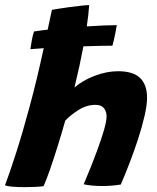

<svg xmlns="http://www.w3.org/2000/svg" viewBox="-51 -742 632 771"><path d="M124 5.5Q111.5 7.5 90.8 8.5Q70 9.5 48 9.5Q21.5 9.5 -0.2 7.8Q-22 6 -31 2Q-13.5 -43.5 13.5 -127.5Q40.5 -211.5 67 -310.5Q83 -369 97.5 -429.8Q112 -490.5 124.5 -548.5Q94.5 -546.5 71 -544.5Q73.5 -563 76.8 -580.8Q80 -598.5 85.5 -615.5Q105.5 -619 140.5 -623Q145 -644 149.2 -664Q153.5 -684 157.5 -702.5Q161.5 -703.5 180.8 -706.5Q200 -709.5 225.2 -713Q250.5 -716.5 273.5 -719Q296.5 -721.5 307 -721.5Q305 -685.5 297.5 -636Q334.5 -638.5 366.5 -639.8Q398.5 -641 418 -641Q416.5 -632 412 -608.2Q407.5 -584.5 400.5 -558.5Q359.5 -558.5 284 -556Q269.5 -478.5 248 -390.5Q279.5 -418.5 328.2 -437.2Q377 -456 423 -456Q483.5 -456 511.5 -429Q539.5 -402 539.5 -349.5Q539.5 -319.5 529.2 -275.2Q519 -231 502.8 -181.5Q486.5 -132 468.2 -84.8Q450 -37.5 434 -1Q398 5 359 5Q317.5 5 285 -2Q296 -27.5 311.5 -66Q327 -104.5 342 -145.5Q357 -186.5 367 -221.2Q377 -256 377 -274.5Q377 -295 366 -308Q355 -321 332.5 -321Q296.5 -321 263 -299.5Q229.5 -278 211 -257.5Q196.5 -206 180.5 -154.8Q164.5 -103.5 149.8 -61.2Q135 -19 124 5.5Z"/></svg>

Font: Grandstander
Style: Bold Italic
Weight: 700
Italic angle: -15°
Designer: Tyler Finck
Foundry: Etcetera Type Co
Version: Version 1.200; ttfautohint (v1.8.3)